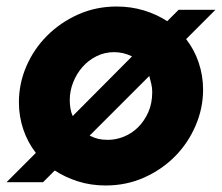

<svg xmlns="http://www.w3.org/2000/svg" viewBox="-32 -559 681 589"><path d="M-12 0 78 -90Q53 -122 39.5 -162Q26 -202 26 -245Q26 -303 49 -356Q72 -409 112.5 -449.5Q153 -490 207.5 -514.5Q262 -539 326 -539Q370 -539 409.5 -527Q449 -515 481 -494L516 -529H629L539 -439Q564 -407 577.5 -367Q591 -327 591 -284Q591 -227 568 -173.5Q545 -120 505 -79.5Q465 -39 410.5 -14.5Q356 10 292 10Q247 10 207.5 -2.5Q168 -15 136 -36L100 0ZM182 -252Q182 -240 184 -227Q186 -214 191 -203Q237 -249 282 -294.5Q327 -340 373 -386Q347 -399 318 -399Q289 -399 264 -386.5Q239 -374 221 -353.5Q203 -333 192.5 -306.5Q182 -280 182 -252ZM299 -130Q324 -130 348.5 -140Q373 -150 392 -169Q411 -188 423 -215Q435 -242 435 -277Q435 -290 432 -302Q429 -314 426 -326L243 -143Q257 -136 269.5 -133Q282 -130 299 -130Z"/></svg>

Font: Rosa Sans Black
Style: Italic
Weight: 900
Italic angle: -12°
Designer: Pentagram / MCKL
Foundry: Pentagram / MCKL
Version: Version 1.005;September 16, 2019;FontCreator 11.5.0.2425 64-